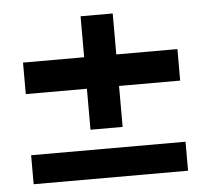

<svg xmlns="http://www.w3.org/2000/svg" viewBox="-43 -562 657 607"><g transform="rotate(-5 285.5 -258.0)"><path d="M40 0V-92H530V0ZM234 -156V-516H336V-156ZM40 -286V-386H530V-286Z"/></g></svg>

Font: DM Sans 24pt SemiBold
Style: Regular
Weight: 600
Designer: Colophon Foundry, Jonny Pinhorn
Foundry: Colophon Foundry
Version: Version 4.004;gftools[0.9.30]